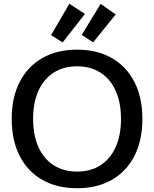

<svg xmlns="http://www.w3.org/2000/svg" viewBox="-20 -976 809 1008"><path d="M384.8 12.2Q278.8 12.2 201.7 -32Q124.5 -76.2 83 -158Q41.5 -239.7 41.5 -351.6Q41.5 -463.9 83 -545.2Q124.5 -626.5 201.7 -670.9Q278.8 -715.3 384.8 -715.3Q490.2 -715.3 567.4 -670.9Q644.5 -626.5 686 -545.2Q727.5 -463.9 727.5 -351.6Q727.5 -239.7 686 -158Q644.5 -76.2 567.4 -32Q490.2 12.2 384.8 12.2ZM384.3 -75.2Q456.1 -75.2 507.8 -108.6Q559.6 -142.1 587.4 -204.3Q615.2 -266.6 615.2 -351.6Q615.2 -437 587.4 -499Q559.6 -561 507.8 -594.5Q456.1 -627.9 384.3 -627.9Q313.5 -627.9 261.5 -594.5Q209.5 -561 181.6 -499Q153.8 -437 153.8 -351.6Q153.8 -266.6 181.6 -204.3Q209.5 -142.1 261.5 -108.6Q313.5 -75.2 384.3 -75.2ZM309.1 -753.4 248 -791.5 344.2 -956.1 425.8 -902.8ZM468.8 -753.4 409.2 -793 508.3 -955.6 587.4 -900.4Z"/></svg>

Font: Schibsted Grotesk Medium
Style: Regular
Weight: 500
Designer: Bakken & Baeck AS, Henrik Kongsvoll
Foundry: Schibsted ASA
Version: Version 1.100;gftools[0.9.25]